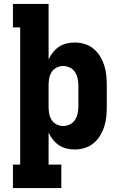

<svg xmlns="http://www.w3.org/2000/svg" viewBox="-20 -755 640 980"><path d="M46 205V85H83V-615H46V-735H228V-452Q237 -471 250.5 -488Q264 -505 281.5 -516.5Q299 -528 319.5 -533Q340 -538 362 -538Q387 -538 412 -530.5Q437 -523 457 -506.5Q477 -490 490.5 -468Q504 -446 512 -421.5Q520 -397 522.5 -371.5Q525 -346 525 -320V-210Q525 -184 522.5 -158.5Q520 -133 512 -108.5Q504 -84 490.5 -62Q477 -40 457 -23.5Q437 -7 412 0.5Q387 8 362 8Q340 8 319.5 3Q299 -2 281.5 -13.5Q264 -25 250.5 -42Q237 -59 228 -78V85H293V205ZM301 -112Q319 -112 335.5 -119.5Q352 -127 362 -142Q372 -157 376 -174.5Q380 -192 380 -210V-320Q380 -338 376 -355.5Q372 -373 362 -388Q352 -403 335.5 -410.5Q319 -418 301 -418Q284 -418 268 -409.5Q252 -401 243 -386.5Q234 -372 231 -354.5Q228 -337 228 -320V-210Q228 -193 231 -175.5Q234 -158 243 -143.5Q252 -129 268 -120.5Q284 -112 301 -112Z"/></svg>

Font: Iosevka Slab Heavy Extended
Style: Regular
Weight: 900
Width: 7
Monospace: yes
Designer: Belleve Invis
Foundry: Belleve Invis
Version: Version 11.1.0; ttfautohint (v1.8.3)